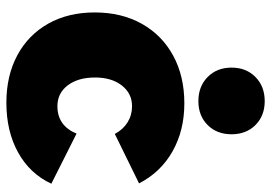

<svg xmlns="http://www.w3.org/2000/svg" viewBox="-144 -699 850 602"><g transform="rotate(90 281.0 -398.0)"><path d="M313 -387Q273 -387 248 -355Q223 -323 223 -271Q223 -218 247.5 -185.5Q272 -153 313 -153Q374 -153 399 -213L556 -134Q525 -67 458.5 -30Q392 7 302 7Q217 7 153 -27.5Q89 -62 54 -124.5Q19 -187 19 -270Q19 -354 54.5 -417.5Q90 -481 154.5 -516Q219 -551 304 -551Q389 -551 454.5 -514Q520 -477 555 -409L400 -333Q386 -359 363.5 -373Q341 -387 313 -387ZM401 -699Q401 -653 372 -624Q343 -595 297 -595Q251 -595 221.5 -624Q192 -653 192 -699Q192 -745 221.5 -774Q251 -803 297 -803Q343 -803 372 -774Q401 -745 401 -699Z"/></g></svg>

Font: Gontserrat ExtraBold
Style: Regular
Weight: 800
Designer: Julieta Ulanovsky
Foundry: Julieta Ulanovsky
Version: Version 6.001